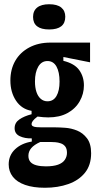

<svg xmlns="http://www.w3.org/2000/svg" viewBox="-20 -729 469 906"><path d="M192 157Q137 157 98.5 143.5Q60 130 40.5 105Q21 80 21 47Q21 4 51 -24.5Q81 -53 130 -61V-76Q97 -75 73 -86.5Q49 -98 49 -124Q49 -150 71.5 -165.5Q94 -181 129 -190V-206Q82 -214 55.5 -254Q29 -294 29 -349Q29 -402 52 -442Q75 -482 118 -505Q161 -528 218 -528H405V-435L279 -460V-442Q332 -429 354 -398Q376 -367 376 -326Q376 -286 356 -251Q336 -216 298.5 -195.5Q261 -175 208 -175Q199 -175 184.5 -176Q170 -177 157 -179Q141 -167 135 -158.5Q129 -150 129 -144Q129 -137 135 -133.5Q141 -130 152.5 -129Q164 -128 178 -128H243Q260 -128 288 -126Q316 -124 343.5 -113Q371 -102 390.5 -76.5Q410 -51 410 -6Q410 50 381 86Q352 122 302.5 139.5Q253 157 192 157ZM196 56Q232 56 254 48Q276 40 286 25Q296 10 296 -8Q296 -27 288 -37.5Q280 -48 267 -52.5Q254 -57 241 -58Q228 -59 219 -59H170Q141 -46 127.5 -30Q114 -14 114 6Q114 24 123.5 35Q133 46 152 51Q171 56 196 56ZM204 -251Q232 -251 246.5 -276Q261 -301 261 -344Q261 -389 246.5 -415Q232 -441 204 -441Q176 -441 160.5 -414.5Q145 -388 145 -345Q145 -316 152 -295Q159 -274 172.5 -262.5Q186 -251 204 -251ZM212 -590Q174 -590 155 -605Q136 -620 136 -649Q136 -678 155.5 -693.5Q175 -709 212 -709Q250 -709 269 -693.5Q288 -678 288 -650Q288 -620 269 -605Q250 -590 212 -590Z"/></svg>

Font: Bricolage Grotesque 36pt Condensed SemiBold
Style: Regular
Weight: 600
Width: 3
Designer: Mathieu Triay
Foundry: Atelier Triay
Version: Version 1.001;gftools[0.9.33.dev8+g029e19f]